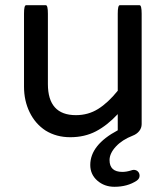

<svg xmlns="http://www.w3.org/2000/svg" viewBox="-20 -511 635 730"><path d="M323.2 116.2Q323.2 40 427.7 -15.6V-77.1Q387.7 -34.2 344.7 -11.7Q301.8 10.7 247.1 10.7Q194.3 10.7 153.3 -14.6Q114.3 -40 92.8 -84Q71.3 -127.9 71.3 -181.6V-459Q71.3 -491.2 79.1 -491.2H154.3Q162.1 -491.2 162.1 -459V-191.4Q162.1 -73.2 268.6 -73.2Q315.4 -73.2 353 -96.7Q390.6 -120.1 427.7 -166V-459Q427.7 -491.2 435.5 -491.2Q435.5 -491.2 510.7 -491.2Q518.6 -491.2 518.6 -459V-39.1Q518.6 -24.4 509.3 -12.7Q500 -1 484.4 4.9Q444.3 20.5 420.4 46.4Q396.5 72.3 396.5 97.7Q396.5 142.6 445.3 142.6Q460.9 142.6 479.5 136.7L482.4 135.7L488.3 134.8Q498 134.8 504.4 141.1Q510.7 147.5 510.7 157.2Q510.7 168 500 175.8Q464.8 199.2 415 199.2Q377 199.2 350.1 175.8Q323.2 152.3 323.2 116.2Z"/></svg>

Font: YuPearl-Regular
Style: Regular
Weight: 400
Designer: Max Yao
Foundry: Max-Everyday
Version: Version 1.011; ttfautohint (v1.8.3)